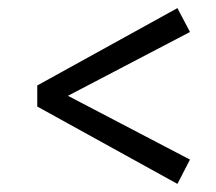

<svg xmlns="http://www.w3.org/2000/svg" viewBox="-20 -537 533 474"><path d="M72 -274V-326L418 -517L449 -458L120 -286V-315L449 -143L418 -83Z"/></svg>

Font: Lisu Bosa
Style: Bold Italic
Weight: 700
Italic angle: -19°
Designer: David Morse, Annie Olsen, Victor Gaultney, Frank Grießhammer (Latin)
Foundry: SIL International
Version: Version 2.000